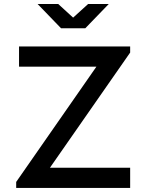

<svg xmlns="http://www.w3.org/2000/svg" viewBox="-20 -930 724 950"><path d="M74.2 -700.2H624V-669.9L227.1 -100.1H624V0H60.1V-29.8L457 -600.1H74.2ZM166 -910.2H268.1L341.8 -842.8L416 -910.2H518.1L401.9 -790H282.2Z"/></svg>

Font: Aldrich
Style: Regular
Weight: 400
Designer: Matthew Desmond
Foundry: Matthew Desmond
Version: Version 1.001 2011